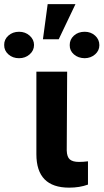

<svg xmlns="http://www.w3.org/2000/svg" viewBox="-119 -887 493 914"><path d="M54.2 -152.8V-545.9H200.7L198.7 -170.4Q199.7 -139.6 213.6 -127.9Q227.5 -116.2 256.8 -116.2Q277.3 -116.2 299.8 -119.1V-8.3Q260.3 6.3 210 6.3Q54.2 6.3 54.2 -152.8ZM160.6 -700.2H85.4L107.9 -867.2H240.2ZM-99.1 -672.9Q-99.6 -699.2 -79.1 -717.5Q-58.6 -735.8 -28.3 -735.8Q1.5 -735.8 22.2 -717.3Q43 -698.7 43 -672.9Q43 -646.5 22.2 -628.2Q1.5 -609.9 -28.3 -609.9Q-58.6 -609.9 -79.1 -628.2Q-99.6 -646.5 -99.1 -672.9ZM212.9 -671.9Q212.4 -698.7 232.7 -717.3Q252.9 -735.8 284.2 -735.8Q313.5 -735.8 333.7 -717.5Q354 -699.2 354 -671.9Q354 -646 333.7 -628.2Q313.5 -610.4 284.2 -609.9Q252.9 -610.4 232.7 -628.2Q212.4 -646 212.9 -671.9Z"/></svg>

Font: Inter Tight Stencil
Style: Bold
Weight: 700
Designer: Rasmus Andersson
Foundry: rsms
Version: Version 3.004;Glyphs 3.1.2 (3151)